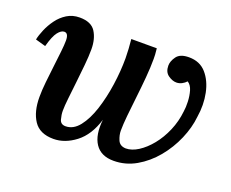

<svg xmlns="http://www.w3.org/2000/svg" viewBox="-91 -657 979 814"><g transform="rotate(20 398.5 -250.0)"><path d="M636 -511Q685 -511 714 -478Q743 -445 753.5 -393.5Q764 -342 755 -286Q750 -236 727.5 -183.5Q705 -131 668.5 -87Q632 -43 585 -16Q538 11 484 11Q427 11 401 -28Q375 -67 383 -137Q360 -62 312 -25.5Q264 11 213 11Q151 11 124 -29.5Q97 -70 97 -136Q97 -167 101 -204.5Q105 -242 109.5 -279.5Q114 -317 117.5 -348.5Q121 -380 121 -399Q121 -432 102 -432Q88 -432 73.5 -413.5Q59 -395 46 -347L0 -360Q4 -380 15 -406Q26 -432 43.5 -456Q61 -480 86 -495.5Q111 -511 143 -511Q195 -511 215 -479.5Q235 -448 235 -401Q235 -369 231 -329Q227 -289 222.5 -248Q218 -207 214 -172Q210 -137 210 -115Q210 -97 215.5 -77Q221 -57 243 -57Q278 -57 304.5 -90.5Q331 -124 348.5 -178Q366 -232 375 -294.5Q384 -357 384 -415Q384 -432 382.5 -457Q381 -482 379 -500H494Q496 -483 496.5 -472.5Q497 -462 497 -453Q497 -415 493 -368.5Q489 -322 483.5 -275Q478 -228 474 -187.5Q470 -147 470 -120Q470 -100 479 -78.5Q488 -57 515 -56Q542 -56 571 -74.5Q600 -93 626 -125Q652 -157 670 -199Q688 -241 693 -288Q696 -307 695 -332.5Q694 -358 687.5 -380.5Q681 -403 665 -413Q657 -404 645.5 -398Q634 -392 621 -392Q603 -392 584 -405.5Q565 -419 565 -448Q565 -468 580.5 -489.5Q596 -511 636 -511Z"/></g></svg>

Font: Lora SemiBold
Style: Italic
Weight: 600
Italic angle: -3°
Designer: Olga Karpushina, Alexei Vanyashin (Cyrillic)
Foundry: Cyreal
Version: Version 3.011; ttfautohint (v1.8.4.7-5d5b)